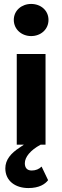

<svg xmlns="http://www.w3.org/2000/svg" viewBox="-20 -734 316 974"><path d="M50 -633C50 -585 90 -551 138 -551C187 -551 226 -585 226 -633C226 -681 187 -714 138 -714C90 -714 50 -681 50 -633ZM65 -460V0H101C93 5 86 10 79 15C36 43 7 76 7 120C7 184 58 220 124 220C179 220 209 200 224 180L191 111C178 124 161 131 141 131C118 131 106 118 106 94C106 63 134 28 186 0H211V-460Z"/></svg>

Font: Jost
Style: Bold
Weight: 700
Version: Version 3.710